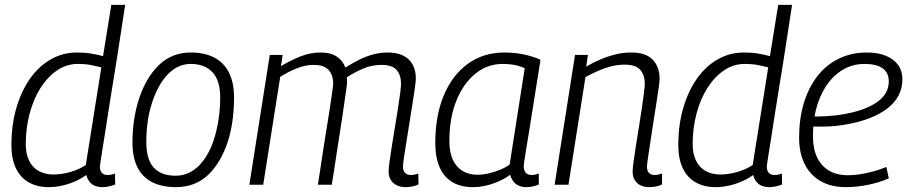

<svg xmlns="http://www.w3.org/2000/svg" viewBox="-20 -760 3739 790"><path d="M402 10Q384 10 370.5 4.5Q357 -1 348 -12.5Q339 -24 335 -40Q316 -26 290.5 -14.5Q265 -3 236.5 3.5Q208 10 180 10Q134 10 99.5 -9Q65 -28 46 -66.5Q27 -105 27 -163Q27 -247 47.5 -316.5Q68 -386 104 -437Q140 -488 189.5 -516Q239 -544 297 -544Q330 -544 356 -539.5Q382 -535 404 -529L438 -740H495Q486 -682 477 -622.5Q468 -563 459 -506Q450 -449 441 -395.5Q432 -342 425 -295Q418 -248 411.5 -208Q405 -168 400.5 -139Q396 -110 393.5 -94Q391 -78 391 -75Q391 -58 399 -49Q407 -40 423 -40Q431 -40 438.5 -41.5Q446 -43 453 -46L454 -1Q442 4 428 7Q414 10 402 10ZM199 -42Q234 -42 270 -52.5Q306 -63 333 -81L397 -483Q377 -488 354 -492.5Q331 -497 301 -497Q254 -497 215 -470.5Q176 -444 147 -398.5Q118 -353 102 -293Q86 -233 86 -166Q86 -127 100 -98.5Q114 -70 140 -56Q166 -42 199 -42Z M705 10Q646 10 606 -10.5Q566 -31 545.5 -71.5Q525 -112 525 -174Q525 -223 532 -268.5Q539 -314 552.5 -355Q566 -396 586 -430.5Q606 -465 632.5 -491Q659 -517 692 -530.5Q725 -544 765 -544Q821 -544 861 -523.5Q901 -503 922 -461.5Q943 -420 943 -358Q943 -309 936.5 -262.5Q930 -216 916.5 -175Q903 -134 883 -100Q863 -66 837 -41Q811 -16 777.5 -3Q744 10 705 10ZM703 -37Q733 -37 758.5 -49.5Q784 -62 804 -84Q824 -106 839.5 -136Q855 -166 865 -202Q875 -238 880.5 -277.5Q886 -317 886 -359Q886 -429 854 -463Q822 -497 765 -497Q736 -497 711 -484.5Q686 -472 665.5 -449Q645 -426 629.5 -395.5Q614 -365 603 -329Q592 -293 587 -254.5Q582 -216 582 -176Q582 -104 612.5 -70.5Q643 -37 703 -37Z M1648 10Q1629 10 1613 2.5Q1597 -5 1588 -19.5Q1579 -34 1579 -55Q1579 -66 1582.5 -93Q1586 -120 1592 -157Q1598 -194 1604.5 -234Q1611 -274 1617 -311Q1623 -348 1626.5 -376Q1630 -404 1630 -416Q1630 -451 1612 -472Q1594 -493 1549 -493Q1511 -493 1476 -478.5Q1441 -464 1407 -442Q1408 -437 1408 -430Q1408 -423 1408 -417Q1407 -408 1404 -387.5Q1401 -367 1397 -338.5Q1393 -310 1388 -276Q1383 -242 1377 -205Q1371 -168 1365.5 -131.5Q1360 -95 1355 -61.5Q1350 -28 1345 0H1288Q1293 -29 1298 -64.5Q1303 -100 1309 -138Q1315 -176 1321 -213.5Q1327 -251 1332.5 -285Q1338 -319 1342 -347Q1346 -375 1348.5 -393Q1351 -411 1351 -415Q1351 -437 1343.5 -454.5Q1336 -472 1319 -482.5Q1302 -493 1271 -493Q1238 -493 1204 -480Q1170 -467 1133 -444L1063 0H1006L1090 -534H1143L1136 -488Q1178 -513 1218 -528.5Q1258 -544 1299 -544Q1341 -544 1366 -527Q1391 -510 1401 -482Q1431 -501 1459.5 -515Q1488 -529 1517 -536.5Q1546 -544 1575 -544Q1615 -544 1640.5 -530.5Q1666 -517 1678.5 -493Q1691 -469 1691 -437Q1691 -426 1687 -398Q1683 -370 1677 -332Q1671 -294 1664.5 -253Q1658 -212 1652 -175Q1646 -138 1642 -111Q1638 -84 1638 -74Q1638 -58 1646.5 -49Q1655 -40 1671 -40Q1678 -40 1685.5 -41.5Q1693 -43 1701 -46L1702 -1Q1689 5 1675 7.5Q1661 10 1648 10Z M2144 10Q2128 10 2114.5 4Q2101 -2 2092 -14Q2083 -26 2079 -41Q2059 -26 2033.5 -14.5Q2008 -3 1980.5 3.5Q1953 10 1925 10Q1876 10 1841.5 -10.5Q1807 -31 1789 -71.5Q1771 -112 1771 -171Q1771 -284 1806 -367.5Q1841 -451 1905 -497.5Q1969 -544 2056 -544Q2075 -544 2095.5 -542Q2116 -540 2135 -536Q2154 -532 2171.5 -526.5Q2189 -521 2204 -514Q2188 -414 2176.5 -341.5Q2165 -269 2157 -219.5Q2149 -170 2144 -140Q2139 -110 2137 -95.5Q2135 -81 2135 -79Q2135 -59 2143 -49.5Q2151 -40 2167 -40Q2175 -40 2182 -41.5Q2189 -43 2197 -46V-1Q2186 4 2172.5 7Q2159 10 2144 10ZM2077 -83 2139 -479Q2121 -488 2098 -492.5Q2075 -497 2048 -497Q1985 -497 1935.5 -456.5Q1886 -416 1857.5 -345Q1829 -274 1829 -180Q1829 -112 1860 -76.5Q1891 -41 1945 -41Q1967 -41 1990.5 -46.5Q2014 -52 2036.5 -61Q2059 -70 2077 -83Z M2346 -534H2399L2392 -486Q2423 -504 2453 -516.5Q2483 -529 2514 -536.5Q2545 -544 2578 -544Q2637 -544 2665.5 -514.5Q2694 -485 2694 -436Q2694 -425 2690 -397Q2686 -369 2680 -331Q2674 -293 2667.5 -251.5Q2661 -210 2655.5 -173Q2650 -136 2646 -109.5Q2642 -83 2642 -74Q2642 -58 2650 -49Q2658 -40 2674 -40Q2681 -40 2688 -41.5Q2695 -43 2704 -46V-1Q2692 5 2678 7.5Q2664 10 2651 10Q2631 10 2615.5 2.5Q2600 -5 2591.5 -19.5Q2583 -34 2583 -54Q2583 -65 2586.5 -92.5Q2590 -120 2596 -157Q2602 -194 2608.5 -234.5Q2615 -275 2620.5 -312Q2626 -349 2629.5 -376.5Q2633 -404 2633 -416Q2633 -451 2614.5 -472.5Q2596 -494 2550 -494Q2523 -494 2496.5 -487.5Q2470 -481 2443.5 -469.5Q2417 -458 2389 -443L2319 0H2262Z M3146 10Q3128 10 3114.5 4.5Q3101 -1 3092 -12.5Q3083 -24 3079 -40Q3060 -26 3034.5 -14.5Q3009 -3 2980.5 3.5Q2952 10 2924 10Q2878 10 2843.5 -9Q2809 -28 2790 -66.5Q2771 -105 2771 -163Q2771 -247 2791.5 -316.5Q2812 -386 2848 -437Q2884 -488 2933.5 -516Q2983 -544 3041 -544Q3074 -544 3100 -539.5Q3126 -535 3148 -529L3182 -740H3239Q3230 -682 3221 -622.5Q3212 -563 3203 -506Q3194 -449 3185 -395.5Q3176 -342 3169 -295Q3162 -248 3155.5 -208Q3149 -168 3144.5 -139Q3140 -110 3137.5 -94Q3135 -78 3135 -75Q3135 -58 3143 -49Q3151 -40 3167 -40Q3175 -40 3182.5 -41.5Q3190 -43 3197 -46L3198 -1Q3186 4 3172 7Q3158 10 3146 10ZM2943 -42Q2978 -42 3014 -52.5Q3050 -63 3077 -81L3141 -483Q3121 -488 3098 -492.5Q3075 -497 3045 -497Q2998 -497 2959 -470.5Q2920 -444 2891 -398.5Q2862 -353 2846 -293Q2830 -233 2830 -166Q2830 -127 2844 -98.5Q2858 -70 2884 -56Q2910 -42 2943 -42Z M3317 -281Q3348 -280 3382.5 -282Q3417 -284 3451 -290Q3538 -305 3587.5 -339Q3637 -373 3637 -425Q3637 -461 3611.5 -479Q3586 -497 3537 -497Q3476 -497 3428 -459.5Q3380 -422 3352.5 -355Q3325 -288 3325 -199Q3325 -148 3342 -112.5Q3359 -77 3391 -58Q3423 -39 3469 -39Q3493 -39 3519 -43Q3545 -47 3572.5 -54.5Q3600 -62 3627 -73L3637 -26Q3598 -9 3551.5 0.5Q3505 10 3460 10Q3400 10 3357 -14.5Q3314 -39 3291 -84.5Q3268 -130 3268 -194Q3268 -272 3287.5 -336Q3307 -400 3343 -446.5Q3379 -493 3431 -518.5Q3483 -544 3547 -544Q3592 -544 3625 -530.5Q3658 -517 3675.5 -492.5Q3693 -468 3693 -434Q3693 -362 3632 -314.5Q3571 -267 3462 -248Q3423 -241 3384 -239.5Q3345 -238 3312 -240Z"/></svg>

Font: Georama ExtraCondensed Thin Light
Style: Italic
Weight: 300
Italic angle: -9°
Version: Version 1.001